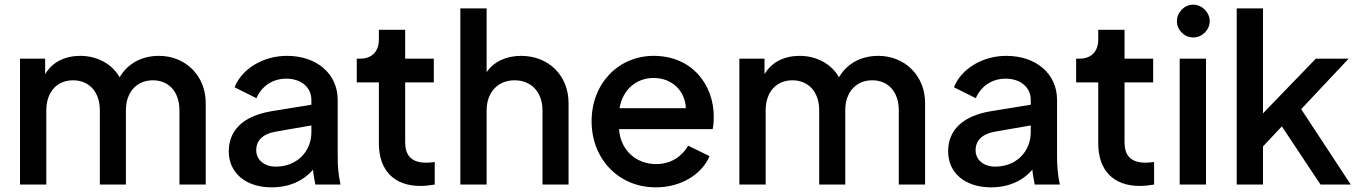

<svg xmlns="http://www.w3.org/2000/svg" viewBox="-20 -793 5835 825"><path d="M66 0H179V-319C179 -399 226 -448 294 -448C362 -448 409 -399 409 -319V0H521V-319C521 -399 569 -448 637 -448C705 -448 751 -399 751 -319V0H864V-350C864 -469 776 -553 663 -553C591 -553 530 -522 494 -461C462 -518 398 -553 325 -553C259 -553 204 -526 174 -474V-541H66Z M1147 12C1223 12 1284 -16 1325 -64C1326 -47 1330 -27 1335 0H1443C1434 -44 1431 -76 1431 -121V-364C1431 -476 1341 -553 1213 -553C1110 -553 1019 -497 988 -418L1082 -371C1103 -421 1150 -455 1210 -455C1275 -455 1318 -417 1318 -364V-343L1146 -315C1021 -294 963 -230 963 -143C963 -49 1037 12 1147 12ZM1081 -147C1081 -189 1108 -218 1168 -228L1318 -254V-225C1318 -142 1256 -77 1165 -77C1116 -77 1081 -106 1081 -147Z M1787 6C1805 6 1830 3 1848 0V-97C1835 -95 1821 -94 1811 -94C1746 -94 1721 -127 1721 -182V-439H1844V-541H1721V-665H1608V-623C1608 -572 1578 -541 1528 -541H1513V-439H1608V-177C1608 -61 1673 6 1787 6Z M1958 0H2071V-319C2071 -399 2122 -448 2191 -448C2261 -448 2311 -399 2311 -319V0H2423V-350C2423 -469 2337 -553 2219 -553C2155 -553 2102 -528 2071 -483V-757H1958Z M2798 12C2908 12 2996 -45 3029 -122L2937 -167C2910 -121 2864 -88 2799 -88C2714 -88 2646 -147 2640 -238H3042C3046 -254 3047 -274 3047 -291C3047 -431 2952 -553 2789 -553C2637 -553 2522 -434 2522 -272C2522 -112 2636 12 2798 12ZM2642 -328C2656 -410 2716 -458 2789 -458C2865 -458 2924 -405 2927 -328Z M3157 0H3270V-319C3270 -399 3317 -448 3385 -448C3453 -448 3500 -399 3500 -319V0H3612V-319C3612 -399 3660 -448 3728 -448C3796 -448 3842 -399 3842 -319V0H3955V-350C3955 -469 3867 -553 3754 -553C3682 -553 3621 -522 3585 -461C3553 -518 3489 -553 3416 -553C3350 -553 3295 -526 3265 -474V-541H3157Z M4238 12C4314 12 4375 -16 4416 -64C4417 -47 4421 -27 4426 0H4534C4525 -44 4522 -76 4522 -121V-364C4522 -476 4432 -553 4304 -553C4201 -553 4110 -497 4079 -418L4173 -371C4194 -421 4241 -455 4301 -455C4366 -455 4409 -417 4409 -364V-343L4237 -315C4112 -294 4054 -230 4054 -143C4054 -49 4128 12 4238 12ZM4172 -147C4172 -189 4199 -218 4259 -228L4409 -254V-225C4409 -142 4347 -77 4256 -77C4207 -77 4172 -106 4172 -147Z M4878 6C4896 6 4921 3 4939 0V-97C4926 -95 4912 -94 4902 -94C4837 -94 4812 -127 4812 -182V-439H4935V-541H4812V-665H4699V-623C4699 -572 4669 -541 4619 -541H4604V-439H4699V-177C4699 -61 4764 6 4878 6Z M5049 0H5162V-541H5049ZM5037 -702C5037 -664 5069 -632 5107 -632C5145 -632 5178 -664 5178 -702C5178 -740 5145 -773 5107 -773C5069 -773 5037 -740 5037 -702Z M5294 0H5407V-164L5488 -250L5654 0H5784L5571 -324L5775 -541H5634L5407 -306V-757H5294Z"/></svg>

Font: Mluvka SemiBold
Style: Regular
Weight: 600
Designer: Modified by Jiří Krblich, Original typeface by Gumpita Rahayu
Foundry: Gumpita Rahayu & Jiří Krblich
Version: Version 2.000;Glyphs 3.1.1 (3134)